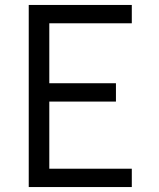

<svg xmlns="http://www.w3.org/2000/svg" viewBox="-20 -755 640 775"><path d="M96 0V-735H512V-661H179V-419H448V-345H179V-74H512V0Z"/></svg>

Font: Zed Mono Extended
Style: Regular
Weight: 400
Width: 7
Monospace: yes
Designer: Belleve Invis
Foundry: Belleve Invis
Version: Version 1.0.0; ttfautohint (v1.8.4)